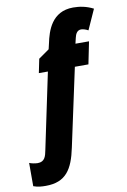

<svg xmlns="http://www.w3.org/2000/svg" viewBox="-216 -827 746 1129"><g transform="rotate(-10 156.5 -262.5)"><path d="M-36 240C84 240 127 170 153 45L253 -420H334L361 -553H280L288 -587C293 -609 303 -630 327 -630C338 -630 355 -625 369 -617L423 -737C382 -758 342 -765 303 -765C175 -765 142 -654 127 -582L119 -548L55 -503L38 -420H92L-3 32C-10 67 -17 100 -60 100C-72 100 -98 96 -110 90V229C-83 239 -60 240 -36 240Z"/></g></svg>

Font: Noto Sans ExtraCondensed Black
Style: Italic
Weight: 900
Width: 2
Italic angle: -12°
Designer: Monotype Design Team
Foundry: Monotype Imaging Inc.
Version: Version 2.013